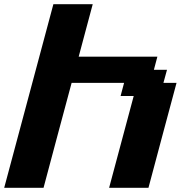

<svg xmlns="http://www.w3.org/2000/svg" viewBox="-20 -895 861 915"><path d="M500 0H687.5Q709.5 -83 754.2 -250Q798.8 -417 821.3 -500H758.8L775.9 -562.5H713.4L730 -625H355Q366.2 -667 388.4 -750Q410.6 -833 421.9 -875H234.4Q195.3 -729 117.2 -437.5Q39.1 -146 0 0H187.5Q209.5 -83 254.2 -250Q298.8 -417 321.3 -500H571.3L554.7 -437.5H617.2Z"/></svg>

Font: Faithful 32x
Style: SemiboldOblique
Weight: 400
Foundry: Faithful Resource Pack
Version: Version 1.0; January 27, 2023